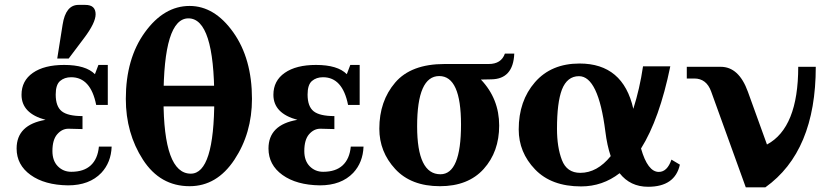

<svg xmlns="http://www.w3.org/2000/svg" viewBox="-20 -767 3449 801"><path d="M263.7 6.3Q166 4.9 107.7 -37.1Q49.3 -79.1 49.3 -147.5Q49.3 -246.6 169.9 -267.1Q69.8 -293.9 69.8 -371.6Q69.8 -430.2 117.2 -463.1Q164.6 -496.1 247.6 -496.1Q337.9 -496.1 376 -457.5L390.6 -496.1H429.7V-329.1H381.3Q358.4 -444.8 276.9 -444.8Q249 -444.8 230.7 -429.2Q212.4 -413.6 212.4 -372.6Q212.4 -322.8 237.8 -302.7Q263.2 -282.7 324.2 -282.7V-228.5Q289.6 -230 265.6 -230Q238.8 -230 218.8 -207Q198.7 -184.1 198.7 -136.7Q198.7 -96.2 221.4 -73.2Q244.1 -50.3 277.3 -50.3Q329.6 -50.3 358.6 -77.1Q387.7 -104 392.6 -155.3H445.8Q443.4 -89.4 402.8 -45.9Q353 6.3 263.7 6.3ZM218.8 -522.9 241.2 -664.1Q253.9 -746.6 307.6 -746.6H335.4Q357.9 -746.6 368.4 -736.6Q378.9 -726.6 378.9 -707.5Q378.9 -671.9 330.6 -607.9L266.6 -522.9Z M902.3 -323.2H633.8V-409.2H902.3ZM771 9.8Q647.9 9.8 576.4 -100.8Q504.9 -211.4 504.9 -354.5Q504.9 -522.5 584.5 -632.3Q664.1 -742.2 771 -742.2Q875 -742.2 953.1 -632.3Q1031.2 -522.5 1031.2 -354.5Q1031.2 -211.4 958 -100.8Q884.8 9.8 771 9.8ZM775.9 -42.5Q874 -42.5 874 -354.5Q874 -690.4 766.1 -690.4Q662.1 -690.4 662.1 -354.5Q662.1 -42.5 775.9 -42.5Z M1314.5 6.3Q1216.8 4.9 1158.4 -37.1Q1100.1 -79.1 1100.1 -147.5Q1100.1 -246.6 1220.7 -267.1Q1120.6 -293.9 1120.6 -371.6Q1120.6 -430.2 1168 -463.1Q1215.3 -496.1 1298.3 -496.1Q1388.7 -496.1 1426.8 -457.5L1441.4 -496.1H1480.5V-329.1H1432.1Q1409.2 -444.8 1327.6 -444.8Q1299.8 -444.8 1281.5 -429.2Q1263.2 -413.6 1263.2 -372.6Q1263.2 -322.8 1288.6 -302.7Q1314 -282.7 1375 -282.7V-228.5Q1340.3 -230 1316.4 -230Q1289.6 -230 1269.5 -207Q1249.5 -184.1 1249.5 -136.7Q1249.5 -96.2 1272.2 -73.2Q1294.9 -50.3 1328.1 -50.3Q1380.4 -50.3 1409.4 -77.1Q1438.5 -104 1443.4 -155.3H1496.6Q1494.1 -89.4 1453.6 -45.9Q1403.8 6.3 1314.5 6.3Z M1817.4 -40Q1903.3 -40 1903.3 -247.6Q1903.3 -449.7 1812.5 -449.7Q1720.2 -449.7 1720.2 -240.2Q1720.2 -40 1817.4 -40ZM1986.3 -435.1Q2062.5 -355 2062.5 -243.2Q2062.5 -133.8 1997.8 -62Q1933.1 9.8 1815.4 9.8Q1694.8 9.8 1628.7 -62Q1562.5 -133.8 1562.5 -230Q1562.5 -345.2 1628.7 -422.6Q1694.8 -500 1835 -500H2019Q2071.3 -500 2086.4 -543.5H2125.5Q2121.1 -437 2029.3 -436Z M2564.9 -44.4Q2493.7 10.7 2404.3 10.7Q2280.3 10.7 2212.2 -60.3Q2144 -131.3 2144 -227.1Q2144 -346.2 2211.9 -424.1Q2279.8 -502 2397.9 -502Q2579.6 -502 2622.1 -313Q2648.9 -397 2662.6 -490.2H2776.4Q2731.4 -270.5 2654.3 -147.5Q2682.1 -49.8 2728.5 -49.8Q2763.7 -49.8 2781.2 -101.1L2816.4 -80.1Q2795.9 12.2 2683.6 12.2Q2609.4 12.2 2564.9 -44.4ZM2303.7 -230Q2303.7 -152.8 2324.2 -99.4Q2344.7 -45.9 2400.9 -45.9Q2471.2 -45.9 2527.8 -115.7Q2512.7 -159.7 2505.4 -218.8Q2476.1 -449.2 2395.5 -449.2Q2346.2 -449.2 2324.2 -393.1Q2303.7 -338.9 2303.7 -230Z M3091.3 14.6 2946.8 -385.3Q2927.2 -439.5 2876.5 -439.5H2845.2V-488.3H2986.8Q3062.5 -488.3 3100.1 -384.3L3179.7 -164.1Q3310.1 -233.9 3310.1 -488.3H3383.3Q3383.3 -135.3 3172.9 14.6Z"/></svg>

Font: Munson
Style: Bold
Weight: 700
Designer: Paul James MIller
Foundry: High-Logic / Made with FontCreator
Version: Version 2.10;May 5, 2019;FontCreator 11.5.0.2430 64-bit